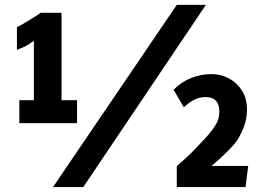

<svg xmlns="http://www.w3.org/2000/svg" viewBox="-20 -760 1083 780"><path d="M58.6 -259.8V-353H117.7V-594.2Q106.4 -585.9 95.7 -579.3Q85 -572.8 73.5 -567.6Q62 -562.5 48.8 -557.6V-649.9Q64 -657.2 84.7 -669.4Q105.5 -681.6 122.8 -692.9Q140.1 -704.1 145.5 -708H230V-353H293V-259.8ZM195.3 0 698.2 -740.2H816.4L318.4 0ZM698.2 0V-85Q720.7 -104.5 739 -121.6Q757.3 -138.7 774.4 -156.5Q791.5 -174.3 811 -195.3Q834 -219.7 852.5 -246.8Q871.1 -273.9 871.1 -306.6Q871.1 -335.9 857.2 -350.8Q843.3 -365.7 814.9 -365.7Q790.5 -365.7 767.8 -354Q745.1 -342.3 727.1 -323.7L685.1 -395.5Q719.2 -429.2 758.8 -444.1Q798.3 -459 839.8 -459Q876.5 -459 909.2 -441.9Q941.9 -424.8 962.6 -392.6Q983.4 -360.4 983.4 -314.9Q983.4 -274.9 968.8 -239.7Q954.1 -204.6 941.4 -187Q926.8 -167.5 908.2 -148.9Q889.6 -130.4 871.6 -114.3Q853.5 -98.1 839.4 -85.9H988.3L977.5 0Z"/></svg>

Font: Comme Black
Style: Regular
Weight: 900
Version: Version 1.000;gftools[0.9.27]